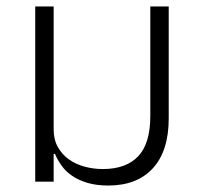

<svg xmlns="http://www.w3.org/2000/svg" viewBox="-20 -562 624 594"><path d="M315 12Q279 12 251.5 4Q224 -4 204 -17.5Q184 -31 171 -49Q158 -67 150 -86H146V0H89V-542H146V-162Q146 -130 159 -107Q172 -84 193 -69Q214 -54 241.5 -46.5Q269 -39 298 -39Q370 -39 407.5 -78.5Q445 -118 445 -203V-542H502V-196Q502 -95 453 -41.5Q404 12 315 12Z"/></svg>

Font: IBM Plex Sans Thai Light
Style: Regular
Weight: 300
Designer: Mike Abbink, Paul van der Laan, Pieter van Rosmalen, Ben Mitchell, Mark Frömberg
Foundry: Bold Monday
Version: Version 1.2